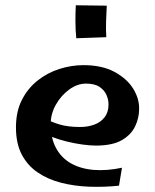

<svg xmlns="http://www.w3.org/2000/svg" viewBox="-20 -702 588 728"><path d="M431.2 2Q374.8 8 318.4 5.9Q262 3.8 211.9 -9Q161.8 -21.8 123.1 -48Q84.5 -74.2 62.5 -116.1Q40.5 -158 40.5 -219Q40.5 -279 62.9 -323Q85.2 -367 122.4 -396.5Q159.5 -426 205 -440.5Q250.5 -455 296.5 -455Q366.5 -455 413.9 -429.5Q461.2 -404 484.9 -366Q508.5 -328 507.5 -288Q507.5 -255 492.4 -223Q477.2 -191 441.8 -170.5Q406.2 -150 343.5 -150Q321.5 -150 292.4 -154Q263.2 -158 232.8 -165.5Q202.2 -173 175.1 -183.5Q148 -194 130.2 -207L155.5 -251Q175.2 -239 206.8 -229.8Q238.2 -220.5 283.5 -220.5Q313 -220.5 337.4 -229.4Q361.8 -238.2 376.6 -257.4Q391.5 -276.5 391.5 -306.2Q391.5 -323.8 383.8 -341.8Q376 -359.8 357.6 -372.4Q339.2 -385 305.8 -385Q273.2 -385 242.4 -362.5Q211.5 -340 191.9 -305.2Q172.2 -270.5 172.2 -232Q172.2 -178 192.6 -140.4Q213 -102.8 249.8 -82.2Q286.5 -61.8 335.5 -57.8Q384.5 -53.8 442.5 -66ZM269.2 -557Q266.2 -586 266 -620Q265.8 -654 267.5 -682L384.8 -680.5Q383.2 -649.5 382.2 -620.5Q381.2 -591.5 383 -561Z"/></svg>

Font: Marhey Light
Style: Regular
Weight: 300
Designer: Nur Syamsi & Bustanul Arifin
Foundry: Namelatype
Version: Version 1.000